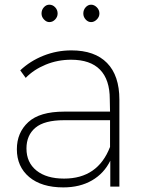

<svg xmlns="http://www.w3.org/2000/svg" viewBox="-20 -799 629 822"><path d="M157.8 -741.1Q157.8 -756.7 167.8 -767.8Q177.8 -778.9 191.1 -778.9Q205.6 -778.9 216.1 -767.8Q226.7 -756.7 226.7 -741.1Q226.7 -726.7 216.1 -715.6Q205.6 -704.4 191.1 -704.4Q178.9 -704.4 168.3 -715.6Q157.8 -726.7 157.8 -741.1ZM336.7 -741.1Q336.7 -756.7 346.7 -767.8Q356.7 -778.9 370 -778.9Q383.3 -778.9 394.4 -767.8Q405.6 -756.7 405.6 -741.1Q405.6 -726.7 394.4 -715.6Q383.3 -704.4 370 -704.4Q356.7 -704.4 346.7 -715.6Q336.7 -726.7 336.7 -741.1ZM491.1 -372.2V0H452.2V-111.1Q425.6 -56.7 373.9 -26.7Q322.2 3.3 251.1 3.3Q157.8 3.3 105 -41.1Q52.2 -85.6 52.2 -160Q52.2 -231.1 101.1 -276.1Q150 -321.1 254.4 -321.1H451.1L450 -374.4Q450 -457.8 408.3 -500.6Q366.7 -543.3 284.4 -543.3Q226.7 -543.3 175.6 -522.2Q124.4 -501.1 90 -465.6L66.7 -497.8Q108.9 -537.8 166.1 -560.6Q223.3 -583.3 285.6 -583.3Q385.6 -583.3 438.3 -529.4Q491.1 -475.6 491.1 -372.2ZM451.1 -170V-284.4H254.4Q170 -284.4 131.7 -252.2Q93.3 -220 93.3 -163.3Q93.3 -103.3 136.1 -68.9Q178.9 -34.4 254.4 -34.4Q398.9 -34.4 451.1 -170Z"/></svg>

Font: Paperlogy 2 ExtraLight
Style: Regular
Weight: 250
Designer: redesigned by Lee Juim, glyphs from Gmarket Sans & Montserrat
Foundry: PT&
Version: Version 1.001